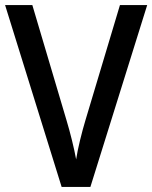

<svg xmlns="http://www.w3.org/2000/svg" viewBox="-20 -734 598 754"><path d="M558 -714 335 0H222L0 -714H107L242 -259Q252 -226 262.5 -183.5Q273 -141 279 -108Q284 -141 294.5 -184Q305 -227 315 -260L451 -714Z"/></svg>

Font: Noto Sans Malayalam SemiCondensed Medium
Style: Regular
Weight: 500
Width: 4
Designer: Jelle Bosma - Monotype Design Team
Foundry: Monotype Imaging Inc.
Version: Version 2.104; ttfautohint (v1.8.4.7-5d5b)